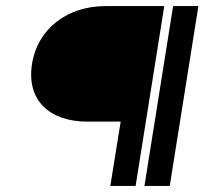

<svg xmlns="http://www.w3.org/2000/svg" viewBox="-20 -600 671 630"><path d="M85 -390C66 -268 146 -201 266 -201H376L342 10H425L519 -580H326C203 -580 104 -508 85 -390ZM454 10H537L631 -580H548Z"/></svg>

Font: Charger Sport
Style: SeBdObl
Weight: 600
Designer: Jasper
Foundry: Cannot Into Space Fonts
Version: Version 1.1